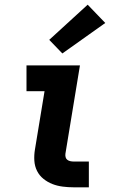

<svg xmlns="http://www.w3.org/2000/svg" viewBox="-20 -799 490 819"><path d="M294 0Q271 0 247.5 -3Q224 -6 203.5 -14Q183 -22 165.5 -36Q148 -50 138 -70Q128 -90 126.5 -113.5Q125 -137 129 -161L170 -410H93V-520H321L259 -143Q258 -135 260 -128Q262 -121 267.5 -117Q273 -113 280 -111.5Q287 -110 294 -110H359V0ZM246 -571 190 -629 354 -779 429 -701Z"/></svg>

Font: Iosevka Etoile XBdObl
Style: Regular
Weight: 800
Italic angle: -9°
Designer: Belleve Invis
Foundry: Belleve Invis
Version: Version 15.5.2; ttfautohint (v1.8.4)